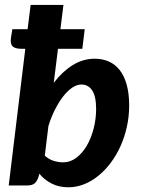

<svg xmlns="http://www.w3.org/2000/svg" viewBox="-20 -766 583 793"><path d="M31 -645.5H94L106.5 -745.5H242L229.5 -645.5H330L320 -564.5H219.5L202 -424Q237.5 -470.5 280.2 -497Q323 -523.5 371 -523.5Q403 -523.5 429.2 -512Q455.5 -500.5 474.2 -476.8Q493 -453 503.2 -416.5Q513.5 -380 513.5 -330Q513.5 -285.5 504.2 -243.2Q495 -201 478.2 -163.5Q461.5 -126 438.2 -94.8Q415 -63.5 387.2 -40.8Q359.5 -18 327.8 -5.2Q296 7.5 262.5 7.5Q223.5 7.5 193.5 -7.8Q163.5 -23 142.5 -48.5L139.5 -37Q133.5 -18 123.5 -9Q113.5 0 91.5 0H16L84.5 -564.5H68.5Q41.5 -564.5 31.5 -575.2Q21.5 -586 25.5 -611ZM316 -417Q297.5 -417 278 -403.8Q258.5 -390.5 240.5 -367.2Q222.5 -344 206.8 -312.8Q191 -281.5 180 -245.5L165 -123.5Q181 -108 201.2 -101.8Q221.5 -95.5 240.5 -95.5Q270.5 -95.5 295.8 -114.8Q321 -134 339 -165.2Q357 -196.5 367 -236Q377 -275.5 377 -316Q377 -368 360.8 -392.5Q344.5 -417 316 -417Z"/></svg>

Font: Lato Heavy
Style: Italic
Weight: 800
Italic angle: -7°
Designer: Lukasz Dziedzic
Foundry: tyPoland Lukasz Dziedzic
Version: Version 2.007; 2014-02-27